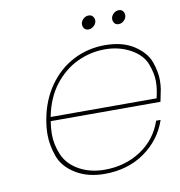

<svg xmlns="http://www.w3.org/2000/svg" viewBox="-79 -759 785 839"><g transform="rotate(-10 314.0 -340.0)"><path d="M359 -627Q346 -627 340 -635Q334 -643 334 -652Q334 -654 334 -657Q336 -669 346 -678Q356 -687 369 -687Q381 -687 387.5 -679Q394 -671 394 -662Q394 -660 394 -657Q392 -645 381.5 -636Q371 -627 359 -627ZM493 -627Q480 -627 474 -635Q468 -643 468 -652Q468 -654 468 -657Q470 -669 480 -678Q490 -687 503 -687Q515 -687 521 -679Q527 -671 527 -662Q527 -660 527 -657Q525 -645 515 -636Q505 -627 493 -627ZM322 -11Q413 -11 483 -57Q553 -103 580 -183H600Q571 -98 496.5 -45.5Q422 7 319 7Q244 7 190.5 -26Q137 -59 119.5 -109Q102 -159 102 -205Q102 -236 108 -270Q123 -355 167.5 -418Q212 -481 276.5 -514Q341 -547 416 -547Q495 -547 545.5 -513.5Q596 -480 611.5 -436Q627 -392 627 -355Q627 -335 624 -315Q617 -279 613 -261H126Q121 -230 121 -204Q121 -157 140.5 -111.5Q160 -66 209 -38.5Q258 -11 322 -11ZM413 -529Q349 -529 290.5 -501.5Q232 -474 188.5 -418Q145 -362 129 -279H599Q609 -319 609 -353Q609 -389 592.5 -431.5Q576 -474 526 -501.5Q476 -529 413 -529Z"/></g></svg>

Font: Fz Poppins Thin
Style: Italic
Weight: 100
Italic angle: -10°
Designer: Ninad Kale (Devanagari), Jonny Pinhorn (Latin)
Foundry: Indian Type Foundry
Version: Vit hóa bi Vntype.Com & FontZin.Com